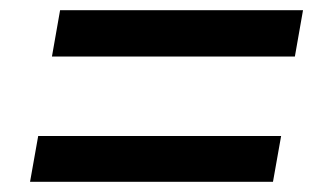

<svg xmlns="http://www.w3.org/2000/svg" viewBox="-20 -543 622 377"><path d="M98 -523 82 -432H559L575 -523ZM55 -276 39 -186H516L532 -276Z"/></svg>

Font: Geom
Style: Italic
Weight: 400
Italic angle: -10°
Version: Version 1.102